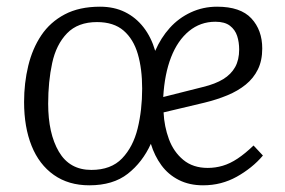

<svg xmlns="http://www.w3.org/2000/svg" viewBox="-20 -540 851 574"><path d="M629 -520Q699 -520 731.5 -485Q764 -450 764 -395Q764 -359 751 -332.5Q738 -306 714.5 -287Q691 -268 659.5 -255Q628 -242 591 -233L469 -204Q471 -162 485 -124Q499 -86 528 -62Q557 -38 601 -38Q624 -38 646 -44.5Q668 -51 690.5 -66Q713 -81 738 -105L766 -75Q750 -56 730 -40Q710 -24 687.5 -11.5Q665 1 640 7.5Q615 14 587 14Q546 14 514.5 -2Q483 -18 462.5 -46Q442 -74 431 -110Q406 -55 362 -20.5Q318 14 247 14Q185 14 141 -17Q97 -48 74.5 -104Q52 -160 52 -235Q52 -292 64.5 -343.5Q77 -395 103.5 -434.5Q130 -474 173.5 -497Q217 -520 279 -520Q321 -520 353.5 -504Q386 -488 409 -458.5Q432 -429 444 -388Q461 -427 487.5 -456.5Q514 -486 550.5 -503Q587 -520 629 -520ZM253 -32Q312 -32 345 -66.5Q378 -101 391.5 -156Q405 -211 405 -275Q405 -334 392 -378.5Q379 -423 349.5 -448.5Q320 -474 270 -474Q213 -474 180.5 -440.5Q148 -407 136 -351.5Q124 -296 124 -230Q124 -141 156 -86.5Q188 -32 253 -32ZM695 -392Q695 -414 689 -432.5Q683 -451 667.5 -463Q652 -475 624 -475Q579 -475 545 -447Q511 -419 491.5 -369Q472 -319 468 -250L587 -280Q624 -289 647.5 -303.5Q671 -318 683 -339.5Q695 -361 695 -392Z"/></svg>

Font: Literata 18pt Light
Style: Italic
Weight: 300
Italic angle: -2°
Designer: Latin by Veronika Burian and Jose Scaglione. Greek by Irene Vlachou. Cyrillic by Vera Evstafieva
Foundry: TypeTogether
Version: Version 3.103;gftools[0.9.29]